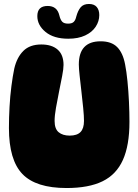

<svg xmlns="http://www.w3.org/2000/svg" viewBox="-20 -939 697 967"><path d="M315 8Q161 8 93 -62.5Q25 -133 25 -294Q25 -346 28 -400.5Q31 -455 37.5 -505.5Q44 -556 52 -594Q65 -650 97.5 -682.5Q130 -715 188 -715Q241 -715 270.5 -689Q300 -663 300 -612Q300 -592 293 -556Q286 -520 277.5 -478Q269 -436 262 -396.5Q255 -357 255 -330Q255 -290 275.5 -273Q296 -256 331 -256Q368 -256 385.5 -274Q403 -292 403 -330Q403 -355 399 -395Q395 -435 390 -478.5Q385 -522 381 -558.5Q377 -595 377 -614Q377 -731 487 -731Q541 -731 570 -702Q599 -673 610 -615Q617 -580 622 -530Q627 -480 629.5 -426.5Q632 -373 632 -325Q632 -207 599 -133.5Q566 -60 496.5 -26Q427 8 315 8ZM324 -744Q251 -744 209.5 -778Q168 -812 168 -858Q168 -909 220 -909Q268 -909 279 -861Q284 -840 293 -830Q302 -820 323 -820Q342 -820 351 -828.5Q360 -837 364 -855Q372 -885 386 -902Q400 -919 428 -919Q454 -919 467 -904Q480 -889 480 -863Q480 -832 462 -804.5Q444 -777 409 -760.5Q374 -744 324 -744Z"/></svg>

Font: DynaPuff
Style: Bold
Weight: 700
Designer: Toshi Omagari, Jennifer Daniel
Foundry: Google Fonts
Version: Version 2.000